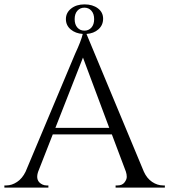

<svg xmlns="http://www.w3.org/2000/svg" viewBox="-29 -857 773 877"><path d="M716 -10H724V0H499V-10H508Q529 -10 539.5 -23.5Q550 -37 550 -49Q550 -61 546 -73L482 -243H212L145 -72Q131 -30 165 -14Q174 -10 183 -10H192V0H-9V-10H0Q25 -10 49 -26Q73 -42 88 -73L314 -611Q342 -671 349 -702Q316 -704 294 -722.5Q272 -741 272 -770Q272 -799 296 -818Q320 -837 357 -837Q394 -837 418 -819Q442 -801 442 -771.5Q442 -742 420.5 -723Q399 -704 366 -702L628 -73Q642 -42 666 -26Q690 -10 716 -10ZM324.5 -808Q312 -794 312 -769.5Q312 -745 324.5 -731Q337 -717 356.5 -717Q376 -717 388.5 -731Q401 -745 401 -769.5Q401 -794 388.5 -808Q376 -822 356.5 -822Q337 -822 324.5 -808ZM224 -273H470L350 -594Z"/></svg>

Font: Cinzel
Style: Regular
Weight: 400
Designer: Natanael Gama
Version: Version 1.001;PS 001.001;hotconv 1.0.56;makeotf.lib2.0.21325